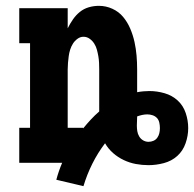

<svg xmlns="http://www.w3.org/2000/svg" viewBox="-20 -558 665 658"><path d="M266 80 173 58Q177 43 182 28.5Q187 14 193 0H46V-120H83V-410H46V-530H212V-461Q220 -477 230 -491.5Q240 -506 253.5 -517Q267 -528 284 -533Q301 -538 319 -538Q343 -538 365 -528Q387 -518 402 -500Q417 -482 426.5 -459.5Q436 -437 441 -414Q446 -391 448 -367.5Q450 -344 450 -320V-242Q460 -244 471 -245Q482 -246 492 -246Q518 -246 544 -238.5Q570 -231 589 -213.5Q608 -196 616.5 -170.5Q625 -145 625 -119Q625 -93 616 -67Q607 -41 587.5 -23.5Q568 -6 541.5 1Q515 8 489 8Q467 8 445.5 4Q424 0 404 -9.5Q384 -19 367.5 -33.5Q351 -48 340 -67Q315 -34 296.5 3Q278 40 266 80ZM265 -118Q278 -134 291.5 -148.5Q305 -163 320 -176V-320Q320 -331 319.5 -342.5Q319 -354 317 -365.5Q315 -377 312 -388Q309 -399 303 -408.5Q297 -418 287.5 -425Q278 -432 266 -432Q255 -432 245.5 -425Q236 -418 230 -408.5Q224 -399 220.5 -388Q217 -377 215.5 -365.5Q214 -354 213 -342.5Q212 -331 212 -320V-120H265ZM489 -72Q498 -72 506 -75.5Q514 -79 519 -86Q524 -93 526 -101.5Q528 -110 528 -119Q528 -119 528 -119Q528 -119 528 -119Q528 -119 528 -119Q528 -119 528 -119Q528 -128 526 -137.5Q524 -147 518 -153.5Q512 -160 503 -163Q494 -166 485 -166Q476 -166 467 -164Q458 -162 450 -159V-158Q450 -150 449.5 -142.5Q449 -135 449 -128Q449 -118 450.5 -108.5Q452 -99 457 -90.5Q462 -82 470.5 -77Q479 -72 489 -72Z"/></svg>

Font: Iosevka Slab Heavy Extended
Style: Regular
Weight: 900
Width: 7
Monospace: yes
Designer: Belleve Invis
Foundry: Belleve Invis
Version: Version 11.1.0; ttfautohint (v1.8.3)